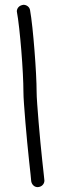

<svg xmlns="http://www.w3.org/2000/svg" viewBox="-20 -767 274 796"><path d="M131.8 -387.7Q131.8 -369.1 134.3 -335Q136.7 -300.8 140.1 -260.3Q143.6 -219.7 147.5 -177.2Q151.4 -134.8 155.3 -100.1Q159.2 -65.4 161.6 -42.5Q164.1 -19.5 164.1 -18.6Q164.1 -7.8 156.7 0Q149.4 7.8 136.7 8.8Q126 8.8 118.7 2Q111.3 -4.9 109.4 -15.6Q109.4 -18.6 106.9 -42Q104.5 -65.4 100.6 -100.1Q96.7 -134.8 92.8 -176.8Q88.9 -218.8 85.4 -259.3Q82 -299.8 79.6 -334Q77.1 -368.2 77.1 -387.7Q77.1 -417 74.7 -462.9Q72.3 -508.8 68.4 -557.1Q64.5 -605.5 59.6 -649.4Q54.7 -693.4 49.8 -719.7Q49.8 -729.5 56.6 -737.3Q63.5 -745.1 77.1 -747.1Q86.9 -747.1 94.7 -741.2Q102.5 -735.4 104.5 -725.6Q109.4 -698.2 114.3 -652.8Q119.1 -607.4 123 -557.6Q127 -507.8 129.4 -461.4Q131.8 -415 131.8 -387.7Z"/></svg>

Font: Coming Soon
Style: Regular
Weight: 400
Designer: Dathan Boardman
Foundry: Open Window
Version: Version 1.002